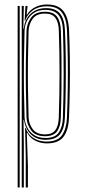

<svg xmlns="http://www.w3.org/2000/svg" viewBox="-20 -626 376 846"><path d="M93.5 200V61.2L90.5 -62.2H93Q103.8 -32 128.6 -17.1Q153.5 -2.2 184.5 -2.2Q235.2 -2.2 254.2 -31.9Q273.2 -61.5 275 -107.5Q277.8 -177 278.6 -240.4Q279.5 -303.8 278.6 -365.6Q277.8 -427.5 275.2 -492.8Q273.2 -542.2 253.2 -570.2Q233.2 -598.2 185.2 -598.2Q149.5 -598.2 124.2 -580Q99 -561.8 90.8 -534.5H88.5L92.2 -600H101V-594.2L97.2 -561.5H99.2Q111.2 -582.2 134.6 -594.2Q158 -606.2 186.8 -606.2Q236.8 -606.2 259.2 -577.4Q281.8 -548.5 284.2 -493Q287 -430 287.8 -367.4Q288.5 -304.8 287.6 -240.5Q286.8 -176.2 284 -107.8Q282 -52.5 259.8 -23.4Q237.5 5.8 186.8 5.8Q159.2 5.8 135.8 -6Q112.2 -17.8 100.5 -40.2H98.2L103 106V200ZM57.8 200V-600H66.8V200ZM75.8 200V-600H85L82.8 -499.8H85Q88.8 -540.8 115.1 -565.5Q141.5 -590.2 183.5 -590.2Q225.2 -590.2 244.8 -565.8Q264.2 -541.2 266.2 -492.5Q269 -429 269.8 -366.6Q270.5 -304.2 269.6 -240.4Q268.8 -176.5 266 -107.5Q264.5 -62.2 245.8 -36.4Q227 -10.5 181.8 -10Q140.2 -9.8 115.5 -34.6Q90.8 -59.5 85.8 -98H83.5L85 7.5V200ZM180.5 -18Q223 -18 239.4 -42.6Q255.8 -67.2 257 -106.2Q260.2 -201.8 260.5 -295.5Q260.8 -389.2 257.5 -491.5Q255.8 -537.8 237.5 -560.1Q219.2 -582.5 180 -582.5Q148.8 -582.5 128.8 -568.8Q108.8 -555 98.8 -533.9Q88.8 -512.8 88.2 -490.5Q86.2 -421.8 85.5 -357.4Q84.8 -293 85.5 -231.4Q86.2 -169.8 88.2 -109.8Q89 -88 98.9 -66.9Q108.8 -45.8 128.9 -31.9Q149 -18 180.5 -18ZM179 -25.8Q136 -25.8 117 -51.9Q98 -78 96.8 -109.2Q94.8 -170.5 94 -232.8Q93.2 -295 94 -359.1Q94.8 -423.2 96.8 -490Q98 -522.2 117 -548.2Q136 -574.2 178.2 -574.2Q215.5 -574.2 231.2 -552.6Q247 -531 248.2 -492.2Q250.5 -425.8 251 -363.1Q251.5 -300.5 250.9 -237.6Q250.2 -174.8 248 -107.8Q247 -67.8 231.1 -46.8Q215.2 -25.8 179 -25.8ZM178.8 -33.8Q209.8 -33.8 223.8 -52.5Q237.8 -71.2 239 -108Q242.2 -207.8 242.4 -298.8Q242.5 -389.8 239.2 -492Q238.2 -527.5 224.2 -546.9Q210.2 -566.2 178 -566.2Q140.5 -566.2 123.8 -542.8Q107 -519.2 106 -490Q104 -427.2 103.2 -363.8Q102.5 -300.2 103.2 -236.6Q104 -173 106 -109.5Q107 -80.2 124.1 -57Q141.2 -33.8 178.8 -33.8Z"/></svg>

Font: Big Shoulders Inline Display Thin Light
Style: Regular
Weight: 300
Version: Version 2.002